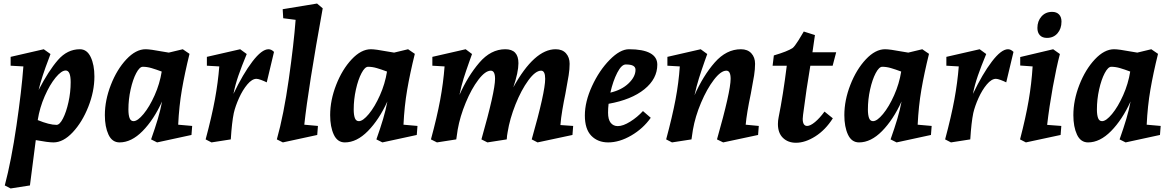

<svg xmlns="http://www.w3.org/2000/svg" viewBox="-20 -790 6611 1084"><path d="M112 -415 40 -419V-469L227 -512L265 -485L257 -463Q215 -354 198 -282Q254 -390 307 -451Q360 -512 431 -512Q471 -512 492 -468Q513 -424 513 -358Q513 -274 478.5 -187Q444 -100 390.5 -43Q337 14 282 14Q251 14 182 1L149 257L40 274L7 257Q44 117 73 -81Q102 -279 112 -415ZM299 -85Q317 -85 335.5 -121Q354 -157 366.5 -213Q379 -269 379 -326Q379 -392 351 -392Q327 -392 294 -352Q261 -312 232.5 -247Q204 -182 193 -112Q259 -85 299 -85Z M572 -140Q572 -224 606 -311Q640 -398 693.5 -455Q747 -512 802 -512Q828 -512 897 -499L933 -493L1012 -512L1050 -486Q1023 -377 1007 -284Q991 -191 986 -86L1065 -79L1061 -28L867 14L833 -3Q856 -68 871 -118.5Q886 -169 895 -217Q848 -114 785 -50Q722 14 655 14Q613 14 592.5 -30Q572 -74 572 -140ZM734 -106Q757 -106 790.5 -146.5Q824 -187 853 -252Q882 -317 893 -386Q861 -398 835.5 -405.5Q810 -413 786 -413Q768 -413 749 -377Q730 -341 717.5 -285Q705 -229 705 -172Q705 -141 711.5 -123.5Q718 -106 734 -106Z M1218 -415 1148 -419V-469L1336 -512L1373 -485Q1344 -415 1326 -363Q1308 -311 1298 -260Q1352 -373 1405 -442.5Q1458 -512 1496 -512Q1512 -512 1527 -497L1486 -325Q1472 -332 1454.5 -338.5Q1437 -345 1428 -345Q1403 -345 1376.5 -313.5Q1350 -282 1329.5 -236.5Q1309 -191 1300 -152Q1289 -99 1283 -3L1174 14L1141 -3Q1176 -134 1193.5 -229.5Q1211 -325 1218 -415Z M1649 -678 1579 -687 1576 -738 1770 -770 1802 -743Q1720 -291 1698 -86L1775 -79L1771 -28L1577 14L1543 -3Q1582 -142 1610.5 -343Q1639 -544 1649 -678Z M1844 -140Q1844 -224 1878 -311Q1912 -398 1965.5 -455Q2019 -512 2074 -512Q2100 -512 2169 -499L2205 -493L2284 -512L2322 -486Q2295 -377 2279 -284Q2263 -191 2258 -86L2337 -79L2333 -28L2139 14L2105 -3Q2128 -68 2143 -118.5Q2158 -169 2167 -217Q2120 -114 2057 -50Q1994 14 1927 14Q1885 14 1864.5 -30Q1844 -74 1844 -140ZM2006 -106Q2029 -106 2062.5 -146.5Q2096 -187 2125 -252Q2154 -317 2165 -386Q2133 -398 2107.5 -405.5Q2082 -413 2058 -413Q2040 -413 2021 -377Q2002 -341 1989.5 -285Q1977 -229 1977 -172Q1977 -141 1983.5 -123.5Q1990 -106 2006 -106Z M2490 -415 2421 -419V-469L2609 -512L2645 -485L2630 -443Q2610 -387 2597.5 -347Q2585 -307 2574 -254Q2621 -360 2686 -436Q2751 -512 2833 -512Q2907 -512 2907 -433Q2907 -382 2878 -297Q2997 -512 3117 -512Q3155 -512 3175.5 -489Q3196 -466 3196 -430Q3196 -399 3190.5 -364.5Q3185 -330 3172 -260Q3163 -217 3155 -170Q3147 -123 3144 -84L3216 -79L3212 -28L3015 14L2982 -3Q3058 -270 3058 -345Q3058 -391 3035 -391Q3003 -391 2963 -336.5Q2923 -282 2890.5 -200.5Q2858 -119 2846 -44Q2842 -24 2841 -3L2732 14L2698 -3Q2775 -274 2775 -345Q2775 -391 2751 -391Q2720 -391 2681 -340Q2642 -289 2609.5 -210.5Q2577 -132 2564 -58L2556 -3L2447 14L2413 -3Q2447 -128 2465 -225Q2483 -322 2490 -415Z M3282 -138Q3282 -216 3322.5 -304Q3363 -392 3422 -452Q3481 -512 3531 -512Q3610 -512 3650.5 -490Q3691 -468 3691 -425Q3691 -345 3618 -286Q3545 -227 3416 -204Q3413 -179 3413 -154Q3413 -115 3428 -96.5Q3443 -78 3468 -78Q3498 -78 3538.5 -103.5Q3579 -129 3610 -163L3654 -125Q3611 -64 3544 -25Q3477 14 3414 14Q3355 14 3318.5 -23.5Q3282 -61 3282 -138ZM3568 -396Q3568 -411 3555 -418.5Q3542 -426 3513 -426Q3489 -426 3465 -379.5Q3441 -333 3426 -267Q3490 -282 3529 -319.5Q3568 -357 3568 -396Z M3818 -415 3748 -419V-469L3936 -512L3973 -485L3958 -443Q3939 -389 3926 -347.5Q3913 -306 3901 -252Q3950 -363 4015.5 -437.5Q4081 -512 4163 -512Q4201 -512 4222 -489Q4243 -466 4243 -430Q4243 -399 4237.5 -364Q4232 -329 4219 -261Q4196 -152 4190 -86L4264 -79L4260 -28L4063 14L4028 -3Q4105 -274 4105 -345Q4105 -391 4081 -391Q4050 -391 4010.5 -339.5Q3971 -288 3938 -210Q3905 -132 3892 -57Q3889 -41 3884 -3L3774 14L3741 -3Q3776 -133 3794 -228.5Q3812 -324 3818 -415Z M4474 16Q4429 16 4400.5 -11.5Q4372 -39 4372 -90Q4372 -109 4376 -128Q4401 -251 4422 -419H4342L4349 -477Q4427 -500 4455 -519Q4466 -527 4488.5 -563Q4511 -599 4518 -612L4581 -592L4567 -495H4701L4681 -419H4555Q4533 -290 4514 -142L4512 -119Q4512 -79 4537 -79Q4555 -79 4581.5 -101Q4608 -123 4635 -160L4682 -122Q4640 -56 4583 -20Q4526 16 4474 16Z M4747 -140Q4747 -224 4781 -311Q4815 -398 4868.5 -455Q4922 -512 4977 -512Q5003 -512 5072 -499L5108 -493L5187 -512L5225 -486Q5198 -377 5182 -284Q5166 -191 5161 -86L5240 -79L5236 -28L5042 14L5008 -3Q5031 -68 5046 -118.5Q5061 -169 5070 -217Q5023 -114 4960 -50Q4897 14 4830 14Q4788 14 4767.5 -30Q4747 -74 4747 -140ZM4909 -106Q4932 -106 4965.5 -146.5Q4999 -187 5028 -252Q5057 -317 5068 -386Q5036 -398 5010.5 -405.5Q4985 -413 4961 -413Q4943 -413 4924 -377Q4905 -341 4892.5 -285Q4880 -229 4880 -172Q4880 -141 4886.5 -123.5Q4893 -106 4909 -106Z M5393 -415 5323 -419V-469L5511 -512L5548 -485Q5519 -415 5501 -363Q5483 -311 5473 -260Q5527 -373 5580 -442.5Q5633 -512 5671 -512Q5687 -512 5702 -497L5661 -325Q5647 -332 5629.5 -338.5Q5612 -345 5603 -345Q5578 -345 5551.5 -313.5Q5525 -282 5504.5 -236.5Q5484 -191 5475 -152Q5464 -99 5458 -3L5349 14L5316 -3Q5351 -134 5368.5 -229.5Q5386 -325 5393 -415Z M5810 -415 5740 -420V-468L5926 -512L5964 -485Q5944 -409 5924 -298.5Q5904 -188 5892 -85L5972 -79L5968 -28L5772 14L5739 -3Q5771 -126 5787.5 -222Q5804 -318 5810 -415ZM5837 -632Q5837 -671 5860 -697Q5883 -723 5920 -723Q5945 -723 5959 -708.5Q5973 -694 5973 -668Q5973 -628 5950.5 -602Q5928 -576 5891 -576Q5865 -576 5851 -591Q5837 -606 5837 -632Z M6040 -140Q6040 -224 6074 -311Q6108 -398 6161.5 -455Q6215 -512 6270 -512Q6296 -512 6365 -499L6401 -493L6480 -512L6518 -486Q6491 -377 6475 -284Q6459 -191 6454 -86L6533 -79L6529 -28L6335 14L6301 -3Q6324 -68 6339 -118.5Q6354 -169 6363 -217Q6316 -114 6253 -50Q6190 14 6123 14Q6081 14 6060.5 -30Q6040 -74 6040 -140ZM6202 -106Q6225 -106 6258.5 -146.5Q6292 -187 6321 -252Q6350 -317 6361 -386Q6329 -398 6303.5 -405.5Q6278 -413 6254 -413Q6236 -413 6217 -377Q6198 -341 6185.5 -285Q6173 -229 6173 -172Q6173 -141 6179.5 -123.5Q6186 -106 6202 -106Z"/></svg>

Font: Andada Pro ExtraBold
Style: Italic
Weight: 800
Italic angle: -6.99998°
Designer: Carolina Giovagnoli
Foundry: Huerta Tipografica
Version: Version 3.005; ttfautohint (v1.8.4)